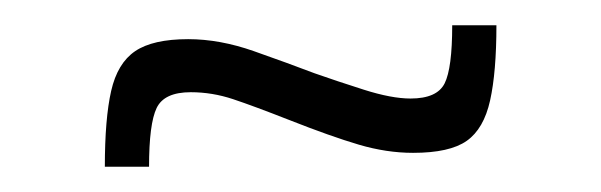

<svg xmlns="http://www.w3.org/2000/svg" viewBox="-20 -378 476 152"><path d="M63 -246Q63 -284 68 -306Q73 -328 87 -337.5Q101 -347 129 -347Q154 -347 181 -337.5Q208 -328 229 -320Q246 -314 268 -307Q290 -300 305 -300Q326 -300 332 -312Q338 -324 338 -358H373Q373 -321 368 -298.5Q363 -276 349.5 -266.5Q336 -257 307 -257Q286 -257 264 -263.5Q242 -270 209 -283Q181 -294 164.5 -299.5Q148 -305 131 -305Q110 -305 104 -292.5Q98 -280 98 -246Z"/></svg>

Font: Saira Condensed Light
Style: Regular
Weight: 300
Width: 3
Designer: Hector Gatti with collaboration of the Omnibus-Type team
Foundry: Omnibus-Type
Version: Version 1.101